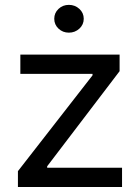

<svg xmlns="http://www.w3.org/2000/svg" viewBox="-20 -749 553 769"><path d="M51.8 -63.5 350.6 -447.3V-453.1H61.5V-530.3H459V-463.9L168.9 -83V-77.1H468.8V0H51.8ZM197.3 -673.8Q197.3 -697.3 214.4 -713.4Q231.4 -729.5 255.9 -729.5Q280.3 -729.5 297.9 -713.4Q315.4 -697.3 315.4 -673.8Q315.4 -650.4 297.9 -634.3Q280.3 -618.2 255.9 -618.2Q231.4 -618.2 214.4 -634.3Q197.3 -650.4 197.3 -673.8Z"/></svg>

Font: Pretendard JP
Style: Regular
Weight: 400
Designer: Base glyphs from Inter by Rasmus Andersson; Hangeul glyphs from Noto Sans CJK(Source Han Sans) by Jang Soo-young and Kan
Foundry: Kil Hyung-jin
Version: Version 1.309